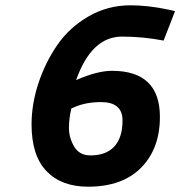

<svg xmlns="http://www.w3.org/2000/svg" viewBox="-20 -692 680 724"><path d="M440 -554Q325 -554 267 -390Q347 -425 402 -425Q583 -425 583 -251Q583 -132 512.5 -60Q442 12 312 12Q212 12 155.5 -46.5Q99 -105 99 -223Q99 -299 124.5 -377Q150 -455 195.5 -521.5Q241 -588 313.5 -630Q386 -672 472 -672Q538 -672 614 -656L640 -650L597 -539Q519 -554 440 -554ZM361 -307Q305 -307 263 -289L249 -283Q240 -245 240 -209Q240 -173 259.5 -139.5Q279 -106 321 -106Q380 -106 411 -139.5Q442 -173 442 -238Q442 -307 361 -307Z"/></svg>

Font: Titillium Web
Style: Bold Italic
Weight: 700
Italic angle: -13°
Version: Version 1.001;PS 57.000;hotconv 1.0.70;makeotf.lib2.5.55311